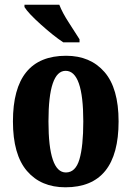

<svg xmlns="http://www.w3.org/2000/svg" viewBox="-20 -786 559 816"><path d="M258 10Q484 10 484 -270Q484 -411 424 -480Q364 -549 261 -549Q35 -549 35 -270Q35 -129 94.5 -59.5Q154 10 258 10ZM260 -53Q186 -53 186 -270Q186 -485 259 -485Q334 -485 334 -270Q334 -164 317.5 -108.5Q301 -53 260 -53ZM249 -606H318V-619Q300 -648 272.5 -690Q245 -732 232 -766H84V-756Q100 -730 154 -681.5Q208 -633 249 -606Z"/></svg>

Font: Noto Serif ExtraCondensed Extra
Style: Regular
Weight: 800
Width: 3
Designer: Monotype Design Team
Foundry: Monotype Imaging Inc.
Version: Version 1.002